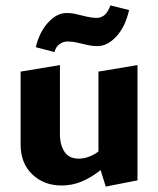

<svg xmlns="http://www.w3.org/2000/svg" viewBox="-20 -676 583 708"><path d="M207 8Q142 8 99 -33Q56 -74 56 -143V-412L201 -436V-182Q201 -141 218 -116Q235 -91 270 -91Q287 -91 305 -97Q323 -103 339 -114.5Q355 -126 366 -142L403 -101Q375 -67 343.5 -43Q312 -19 278.5 -5.5Q245 8 207 8ZM370 12 343 -74V-412L487 -436V-11ZM181 -484 112 -502Q125 -557 157 -592.5Q189 -628 226 -628Q244 -628 262.5 -623.5Q281 -619 300.5 -614.5Q320 -610 336 -610Q354 -610 366.5 -621.5Q379 -633 387 -656L456 -639Q442 -577 409 -541.5Q376 -506 340 -506Q320 -506 301 -510.5Q282 -515 264.5 -519Q247 -523 230 -523Q212 -523 198.5 -512.5Q185 -502 181 -484Z"/></svg>

Font: Ysabeau Office ExtraBold
Style: Regular
Weight: 800
Designer: Christian Thalmann (Catharsis Fonts)
Version: Version 2.001;gftools[0.9.30]; featfreeze: tnum,lnum,ss02